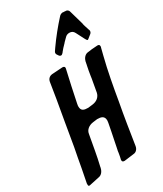

<svg xmlns="http://www.w3.org/2000/svg" viewBox="-247 -1114 1014 1197"><g transform="rotate(-30 259.5 -515.5)"><path d="M295 -810C306 -824 319 -838 333 -852C334 -854 336 -856 338 -858L362 -882C370 -890 380 -894 392 -894C408 -894 419 -887 426 -873L458 -811C463 -802 466 -798 469 -798C471 -798 475 -800 479 -804L499 -820C506 -825 510 -832 510 -840C510 -844 509 -847 507 -851L498 -879C495 -887 494 -894 492 -901L493 -900L463 -1005C461 -1015 452 -1022 444 -1023C438 -1023 434 -1023 431 -1024H423L419 -1025C410 -1024 400 -1020 393 -1011C350 -964 308 -912 270 -858L257 -839C254 -835 253 -831 253 -827C253 -821 256 -815 261 -809L266 -802C270 -799 273 -797 277 -797C282 -797 287 -800 292 -806V-805ZM264 -804 266 -802ZM101 -22C120 -25 135 -43 140 -66V-65L142 -76C150 -110 157 -143 163 -177L183 -288V-287C186 -313 210 -333 242 -337L273 -341C301 -341 324 -335 324 -303C324 -297 323 -293 322 -289L323 -291C315 -249 307 -207 298 -165C295 -153 293 -142 291 -130C290 -123 288 -115 286 -106V-108C286 -103 285 -97 284 -92C283 -85 281 -77 280 -69L276 -51C275 -50 275 -47 275 -43C275 -33 282 -30 292 -30L361 -39C380 -40 394 -56 397 -77C412 -174 427 -271 445 -367C461 -462 481 -572 504 -662L517 -714C519 -718 519 -720 519 -722C519 -733 517 -737 505 -738L462 -735C452 -733 441 -732 432 -731C413 -729 397 -713 391 -690L390 -687C390 -686 390 -686 390 -685L387 -671C387 -671 387 -670 387 -669L386 -666C381 -641 376 -618 373 -595C371 -583 370 -570 367 -558L354 -485C348 -457 326 -438 294 -434L261 -430C232 -430 211 -435 211 -467C211 -473 211 -477 213 -481L212 -480C220 -519 229 -559 237 -599L261 -706C262 -710 263 -713 263 -716C263 -727 254 -729 246 -729L169 -724H170C151 -722 137 -709 134 -688L116 -576C98 -476 82 -379 62 -262C52 -215 45 -170 36 -123L17 -26C17 -24 17 -21 17 -17C17 -10 19 -6 24 -6C27 -6 29 -7 31 -7Z"/></g></svg>

Font: Bangerz
Style: Regular
Weight: 400
Designer: vernon adams
Foundry: Vernon Adams
Version: Version 2.10;December 28, 2023;FontCreator 13.0.0.2683 64-bi